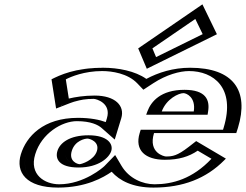

<svg xmlns="http://www.w3.org/2000/svg" viewBox="-20 -835 1114 870"><path d="M628.6 -617 661.1 -540 941.3 -678 885.4 -793ZM280.2 -151C291.2 -187 329.3 -207 376.3 -207C423.3 -207 453.3 -181 444.2 -151C435 -121 387.8 -91 340.8 -91C293.8 -91 269.2 -115 280.2 -151ZM687.9 -330C705.3 -377 750.3 -413 811.3 -413C863.3 -413 891.4 -384 882.9 -330ZM256.1 -357 237.1 -478C237.1 -478 316.4 -528 447.4 -528C509.4 -528 592.8 -513 639.9 -464C701.1 -504 772.4 -528 841.4 -528C997.4 -528 1088.3 -436 1033.3 -256C1031.1 -249 1027.8 -238 1024.9 -232H652.9C628.8 -153 686.5 -126 731.5 -126C788.5 -126 816.9 -137 873.9 -183L982.4 -119C894.7 -22 789.4 15 675.4 15C590.4 15 525.4 -21 491.2 -79C491.2 -79 400.4 15 243.4 15C136.4 15 71.1 -43 99.6 -136C127.7 -228 217 -301 333 -301C418 -301 460 -278 478.1 -262L489.4 -299C506.5 -355 455.3 -387 404.3 -387C312.3 -387 256.1 -357 256.1 -357ZM648.2 -614.7 876.8 -771.4 920.1 -682.3 671.3 -559.8ZM265.2 -151C279.9 -199.1 330.9 -222 380.9 -222C431 -222 472.4 -194.4 459.2 -151C446.1 -108.4 387.7 -76 336.2 -76C284.9 -76 250.7 -103.8 265.2 -151ZM667.3 -315 673.2 -331C693.5 -385.8 748 -428 815.9 -428C874.4 -428 908 -393.3 898.4 -332.2L895.7 -315ZM269.5 -377.4 254.5 -472.5C280.7 -485.5 346.8 -513 442.8 -513C502.8 -513 583.1 -498 627 -452.2L634.1 -444.8L645.8 -452.4C703.7 -490.2 771.3 -513 836.8 -513C986.2 -513 1070.7 -427.5 1018.3 -256C1017.5 -253.6 1015.9 -248.5 1015.5 -247H642.5L637.9 -232C610.4 -141.9 677.5 -111 726.9 -111C783.1 -111 818.3 -123.4 871.5 -164.6L959 -113C877.9 -31 785 0 680 0C599.3 0 537.8 -34.1 505.4 -89L496.8 -103.5L481.2 -87.3C479.9 -86 395.4 0 248 0C145.6 0 89.6 -54.1 114.6 -136C140.1 -219.5 219.6 -286 328.4 -286C410.7 -286 449.8 -263.8 465.8 -249.7L484.3 -233.3L504.4 -299C525.4 -367.7 463.7 -402 408.9 -402C342.6 -402 293.2 -386.7 269.5 -377.4ZM648.2 -614.7 671.3 -559.8 920.1 -682.3 876.8 -771.4ZM265.2 -151C250.7 -103.8 284.9 -76 336.2 -76C387.7 -76 446.1 -108.4 459.2 -151C472.4 -194.4 431 -222 380.9 -222C330.9 -222 279.9 -199.1 265.2 -151ZM667.3 -315H895.7L898.4 -332.2C908 -393.3 874.4 -428 815.9 -428C748 -428 693.5 -385.8 673.2 -331ZM269.5 -377.4C293.2 -386.7 342.6 -402 408.9 -402C463.7 -402 525.4 -367.7 504.4 -299L484.3 -233.3L465.8 -249.7C449.8 -263.8 410.7 -286 328.4 -286C219.6 -286 140.1 -219.5 114.6 -136C89.6 -54.1 145.6 0 248 0C395.4 0 479.9 -86 481.2 -87.3L496.8 -103.5L505.4 -89C537.8 -34.1 599.3 0 680 0C785 0 877.9 -31 959 -113L871.5 -164.6C818.3 -123.4 783.1 -111 726.9 -111C677.5 -111 610.4 -141.9 637.9 -232L642.5 -247H1015.5C1015.9 -248.5 1017.5 -253.6 1018.3 -256C1070.7 -427.5 986.2 -513 836.8 -513C771.3 -513 703.7 -490.2 645.8 -452.4L634.1 -444.8L627 -452.2C583.1 -498 502.8 -513 442.8 -513C346.8 -513 280.7 -485.5 254.5 -472.5ZM628.6 -617 885.4 -793 941.3 -678 661.1 -540ZM280.2 -151C269.2 -115.2 293.9 -91 340.8 -91C388 -91 434.9 -120.8 444.2 -151C453.4 -181.1 423.5 -207 376.3 -207C329.3 -207 291.1 -186.8 280.2 -151ZM687.9 -330H882.9C891.4 -383.9 863.2 -413 811.3 -413C750.4 -413 705.2 -376.9 687.9 -330ZM271.4 -363.7C293.2 -372.2 340.4 -387 404.3 -387C455.4 -387 506.5 -355.1 489.4 -299L478.1 -262C460 -278 418 -301 333 -301C217.1 -301 127.7 -227.9 99.6 -136C71.2 -43.1 136.4 15 243.4 15C397.4 15 487.6 -75.3 491.2 -79C525.4 -21 590.4 15 675.4 15C783.4 15 882.8 -17.6 968.8 -104.6L982.8 -118.8L874.1 -182.9L864.1 -175.2C813.6 -136 784.9 -126 731.5 -126C686.6 -126 628.8 -153.1 652.9 -232H1025.6L1030.4 -246.8C1030.9 -248.4 1032.5 -253.5 1033.3 -256C1088.3 -435.9 997.4 -528 841.4 -528C772.4 -528 701.1 -504 639.9 -464C592.8 -513 509.5 -528 447.4 -528C348.5 -528 279.3 -499.6 250.9 -485.5L237 -478.6L256 -357.7ZM670.6 -615.9 865 -749.1 898.4 -680.3 687.2 -576.3ZM240.2 -151C229.3 -115.6 246.7 -76 336.2 -76C427.4 -76 475 -120.9 484.2 -151C493.7 -182.1 468.8 -222 380.9 -222C295 -222 251.3 -187.4 240.2 -151ZM642.3 -315H920.6L923.1 -330.8C931.2 -382.2 912.9 -428 815.9 -428C707.9 -428 664.3 -374.5 648 -330.4ZM291.8 -388.4 278.2 -475.4C300.8 -487.2 361.4 -513 442.8 -513C487 -513 558.6 -502.6 601.8 -457.6L629.6 -428.5L674.3 -457.7C733.7 -496.5 794.4 -513 836.8 -513C945.7 -513 1049.1 -438.8 993.3 -256C992.5 -253.5 991.2 -249.4 990.5 -247H617.5L612.9 -232C589 -153.7 638.8 -111 726.9 -111C790.4 -111 836.1 -125.3 875.9 -152.3L938.2 -115.6C852.7 -24.8 761.7 0 680 0C627.1 0 564.6 -26.1 530.5 -83.8L501.7 -132.5L453.4 -82.6C448.3 -77.3 361.2 0 248 0C184.3 0 110.9 -42.3 139.6 -136C168.6 -231 260.8 -286 328.4 -286C391.6 -286 424.8 -269 440.7 -254.9L499.9 -202.6L529.4 -299C546.7 -355.5 502.4 -402 408.9 -402C361.2 -402 319.9 -395.2 291.8 -388.4ZM606.2 -615.8 645.2 -523.4 962.9 -679.9 897.2 -815.3ZM305.2 -151C319.7 -198.6 365.6 -207 376.3 -207C386.1 -207 432.1 -193.4 419.2 -151C406.2 -108.5 348.6 -91 340.8 -91C332.3 -91 290.6 -103.2 305.2 -151ZM858 -330H712.9C734.3 -387.8 790.3 -413 811.3 -413C824.9 -413 868.1 -394.2 858 -330ZM213.4 -475.7 234.2 -343.2 297 -367.7C316.9 -375.5 355.5 -387 404.3 -387C416.9 -387 485.3 -367.2 464.4 -299L459.2 -281.8C431.6 -292.2 389.9 -301 333 -301C176.1 -301 99.2 -216.5 74.6 -136C49.8 -54.9 97.9 15 243.4 15C369.8 15 449 -31 486 -56.8C522.1 -16.1 581.4 15 675.4 15C808.7 15 914.2 -25.9 996.6 -109.3L1003.5 -116.3L868.9 -195.7L835.6 -169.8C782.5 -128.7 762.1 -126 731.5 -126C725.5 -126 650.2 -141.2 677.9 -232H1050.6L1055.4 -246.9C1055.9 -248.4 1057.5 -253.6 1058.3 -256C1109.8 -424.7 1037.6 -528 841.4 -528C764.3 -528 696.8 -506.2 643.1 -477.5C591.8 -513.8 514.5 -528 447.4 -528C320.3 -528 250.8 -494.3 213.4 -475.7Z"/></svg>

Font: Hussar Outliner
Style: Obl
Weight: 700
Foundry: Cannot Into Space Fonts
Version: Version 0.92